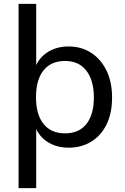

<svg xmlns="http://www.w3.org/2000/svg" viewBox="-20 -756 644 992"><path d="M76 216V-736H167V-376L155 -387Q172 -449 220 -482.5Q268 -516 335 -516Q400 -516 450.5 -483.5Q501 -451 530 -392Q559 -333 559 -252Q559 -170 530 -112Q501 -54 450.5 -23.5Q400 7 335 7Q268 7 220 -26.5Q172 -60 155 -121L167 -132V216ZM316 -67Q388 -67 426.5 -115.5Q465 -164 465 -252Q465 -340 426.5 -390.5Q388 -441 316 -441Q244 -441 205 -392.5Q166 -344 166 -254Q166 -164 205 -115.5Q244 -67 316 -67Z"/></svg>

Font: Muli Medium
Style: Regular
Weight: 500
Designer: Vernon Adams
Foundry: Vernon Adams
Version: Version 2.100; ttfautohint (v1.8.1.43-b0c9)